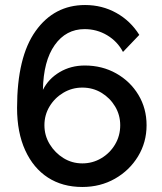

<svg xmlns="http://www.w3.org/2000/svg" viewBox="-20 -735 647 765"><path d="M564 -236Q564 -168 530 -112Q496 -56 438 -23Q380 10 308 10Q229 10 171 -27.5Q113 -65 80.5 -136Q48 -207 48 -305Q48 -508 122 -611.5Q196 -715 319 -715Q387 -715 443.5 -683.5Q500 -652 535 -596L470 -528Q448 -570 407 -594.5Q366 -619 317 -619Q243 -619 198 -555.5Q153 -492 151 -377Q173 -421 217.5 -447.5Q262 -474 318 -474Q387 -474 443 -442.5Q499 -411 531.5 -357Q564 -303 564 -236ZM308 -84Q349 -84 383.5 -104.5Q418 -125 438.5 -159.5Q459 -194 459 -236Q459 -277 438.5 -311Q418 -345 384 -365.5Q350 -386 308 -386Q267 -386 232.5 -365.5Q198 -345 177.5 -311Q157 -277 157 -236Q157 -195 178 -160.5Q199 -126 233 -105Q267 -84 308 -84Z"/></svg>

Font: Raleway SemiBold
Style: Regular
Weight: 600
Designer: Matt McInerney, Pablo Impallari, Rodrigo Fuenzalida
Foundry: Matt McInerney, Pablo Impallari, Rodrigo Fuenzalida
Version: Version 4.026